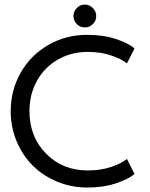

<svg xmlns="http://www.w3.org/2000/svg" viewBox="-20 -828 670 860"><path d="M360 -807.5Q380.5 -807.5 395.8 -792.2Q411 -777 411 -756Q411 -735 395.8 -720Q380.5 -705 360 -705Q339 -705 324 -720.2Q309 -735.5 309 -756Q309 -777 324 -792.2Q339 -807.5 360 -807.5ZM373.5 -64.5Q431.5 -64.5 478.5 -80.5Q525.5 -96.5 548.5 -116L582.5 -49Q556 -25.5 499.2 -6.8Q442.5 12 371 12Q299.5 12 235.8 -14.5Q172 -41 126.5 -86.5Q81 -132 54.5 -195.2Q28 -258.5 28 -329Q28 -424 72.8 -502.5Q117.5 -581 196.2 -626.5Q275 -672 371 -672Q442.5 -672 499.2 -653.2Q556 -634.5 582.5 -611L548.5 -544Q525.5 -563.5 478.5 -579.5Q431.5 -595.5 373.5 -595.5Q299.5 -595.5 239.8 -561.5Q180 -527.5 146 -466.8Q112 -406 112 -330.5Q112 -215 186.2 -139.8Q260.5 -64.5 373.5 -64.5Z"/></svg>

Font: League Spartan
Style: Regular
Weight: 350
Foundry: The League of Moveable Type
Version: Version 2.002